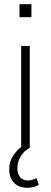

<svg xmlns="http://www.w3.org/2000/svg" viewBox="-20 -706 243 916"><path d="M81 0V-487H122V0ZM73 -624V-686H130V-624ZM109 190Q71 190 47.5 166.5Q24 143 24 101Q24 63 45.5 32.5Q67 2 104 -22L121 0Q103 9 90 24.5Q77 40 70 58.5Q63 77 63 97Q63 125 76.5 140Q90 155 113 155Q122 155 133 152Q144 149 154 144L165 175Q155 182 140.5 186Q126 190 109 190Z"/></svg>

Font: Nunito Sans 10pt Condensed ExtraLight
Style: Regular
Weight: 250
Width: 3
Designer: Vernon Adams
Foundry: Vernon Adams
Version: Version 3.101;gftools[0.9.27]